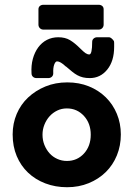

<svg xmlns="http://www.w3.org/2000/svg" viewBox="-20 -774 585 804"><path d="M262 -429Q311 -429 352 -412.5Q393 -396 423 -366.5Q453 -337 469.5 -297Q486 -257 486 -211Q486 -164 469.5 -123.5Q453 -83 423 -53.5Q393 -24 351.5 -7Q310 10 261 10Q212 10 170 -6Q128 -22 97.5 -51Q67 -80 50 -120.5Q33 -161 33 -211Q33 -257 50 -297Q67 -337 98 -366Q129 -395 170.5 -412Q212 -429 262 -429ZM260 -100Q303 -100 331.5 -131Q360 -162 360 -210Q360 -257 332 -288Q303 -320 260 -320Q238 -320 219.5 -311Q201 -302 187.5 -287Q174 -272 166 -252Q158 -232 158 -210Q158 -187 166 -167Q174 -147 187.5 -132Q201 -117 220 -108.5Q239 -100 260 -100ZM356 -447Q340 -447 327.5 -450Q315 -453 304 -459Q293 -465 282 -474Q271 -483 257 -495L255 -496Q233 -517 219 -517Q212 -517 207 -503.5Q202 -490 203 -467Q203 -458 197 -452.5Q191 -447 182 -447H133Q124 -447 118 -452.5Q112 -458 112 -467Q110 -500 117.5 -527.5Q125 -555 140 -575.5Q155 -596 176.5 -607Q198 -618 224 -618Q253 -618 273 -606Q293 -594 316 -571Q330 -557 338 -551.5Q346 -546 354 -546Q366 -546 366 -599Q366 -607 372 -612.5Q378 -618 387 -618H436Q442 -618 448 -612.5Q454 -607 457 -602Q458 -599 458 -592.5Q458 -586 458 -578Q458 -518 429 -482.5Q400 -447 356 -447ZM393 -754Q402 -754 408 -749Q414 -744 414 -735V-671Q414 -662 408 -656Q402 -650 393 -650H162Q153 -650 147 -656Q141 -662 141 -671V-735Q141 -744 147 -749Q153 -754 162 -754Z"/></svg>

Font: Stadtwerke
Style: Bold
Weight: 700
Designer: Santiago Orozco
Foundry: Typemade
Version: Version 1.003